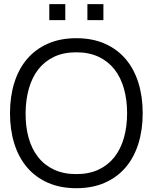

<svg xmlns="http://www.w3.org/2000/svg" viewBox="-20 -926 764 960"><path d="M417 -905.5H497V-825.5H417ZM226.5 -905.5H306.5V-825.5H226.5ZM361.5 15Q281 15 219 -12.5Q157 -40 115 -89.5Q73 -139 51.5 -208Q30 -277 30 -360Q30 -443 51.5 -512Q73 -581 115 -630.5Q157 -680 219 -707.5Q281 -735 361.5 -735Q442.5 -735 504.5 -707.5Q566.5 -680 608.5 -630.5Q650.5 -581 672 -512Q693.5 -443 693.5 -360Q693.5 -277 672 -208Q650.5 -139 608.5 -89.5Q566.5 -40 504.5 -12.5Q442.5 15 361.5 15ZM361.5 -55.5Q425 -55.5 472.5 -77.8Q520 -100 551.8 -140.2Q583.5 -180.5 599.5 -236.5Q615.5 -292.5 615.5 -360Q615.5 -427.5 599.5 -483.5Q583.5 -539.5 551.8 -579.8Q520 -620 472.5 -642.2Q425 -664.5 361.5 -664.5Q298 -664.5 250.8 -642.2Q203.5 -620 172 -579.8Q140.5 -539.5 124.5 -483.5Q108.5 -427.5 108 -360Q107.5 -292.5 123.2 -236.5Q139 -180.5 170.8 -140.2Q202.5 -100 250.2 -77.8Q298 -55.5 361.5 -55.5Z"/></svg>

Font: Vela Sans
Style: Regular
Weight: 400
Designer: Principal design: Mikhail Sharanda - project Manrope.
Design modification: Ravid Balaliev
Foundry: Mikhail Sharanda
Version: Version 1.001